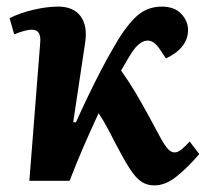

<svg xmlns="http://www.w3.org/2000/svg" viewBox="-20 -548 631 582"><path d="M202 -178 210 -177Q227 -215 247 -256.5Q267 -298 286.5 -335.5Q306 -373 322 -400Q355 -460 389 -494Q423 -528 470 -528Q509 -528 529.5 -506Q550 -484 550 -457Q550 -429 532 -407Q514 -385 483 -371L465 -398Q447 -425 428 -425Q407 -425 386 -398Q378 -387 368.5 -371Q359 -355 347 -334Q368 -305 387 -273.5Q406 -242 430 -198Q453 -155 466.5 -130.5Q480 -106 489.5 -96Q499 -86 509 -86Q520 -86 531.5 -96Q543 -106 555 -119L584 -81Q548 -39 514.5 -12.5Q481 14 448 14Q426 14 409 3Q392 -8 373.5 -36.5Q355 -65 328 -117Q315 -143 303.5 -164Q292 -185 279 -205Q255 -154 232 -100.5Q209 -47 191 0H69L102 -420Q105 -458 77 -458Q66 -458 52 -454Q38 -450 23 -444L9 -493Q41 -509 82 -518.5Q123 -528 156 -528Q203 -528 224.5 -498.5Q246 -469 238 -418Z"/></svg>

Font: Literata 36pt
Style: Bold Italic
Weight: 700
Italic angle: -2°
Designer: Latin by Veronika Burian and Jose Scaglione. Greek by Irene Vlachou. Cyrillic by Vera Evstafieva
Foundry: TypeTogether
Version: Version 3.002